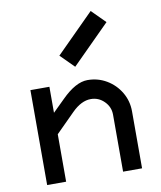

<svg xmlns="http://www.w3.org/2000/svg" viewBox="-92 -923 834 996"><g transform="rotate(-10 325.0 -425.0)"><path d="M375 -500Q430 -500 475.5 -473Q521 -446 548 -400.5Q575 -355 575 -300V0H475V-300Q475 -341 445.5 -370.5Q416 -400 375 -400Q325 -400 275 -350L175 -250V0H75V-500H175V-363L238 -425Q313 -500 375 -500ZM454 -850 525 -779 325 -579 254 -650Z"/></g></svg>

Font: Monoikos Medium
Style: Regular
Weight: 500
Designer: Brian Krent
Version: Version 0.088